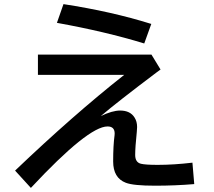

<svg xmlns="http://www.w3.org/2000/svg" viewBox="-20 -855 1040 932"><path d="M164.1 -589.8H715.3L759.3 -517.6L739.3 -502.9Q548.8 -359.4 469.2 -291.5Q524.9 -318.4 563 -318.4Q612.3 -318.4 633.3 -284.2Q645.5 -265.1 645.5 -238.3Q645.5 -230 644 -214.4Q636.2 -139.2 636.2 -103Q636.2 -66.9 664.1 -60.1Q686 -54.7 745.6 -54.7Q823.2 -54.7 914.1 -65.4L922.9 38.6Q831.1 46.4 732.9 46.4Q627.4 46.4 590.8 32.2Q529.3 8.8 529.3 -71.3Q529.3 -148.4 536.1 -198.7Q536.6 -202.6 536.6 -207Q536.6 -241.2 502 -241.2Q408.2 -241.2 129.9 57.1L53.2 -26.9Q335 -295.9 583 -491.7H164.1ZM680.2 -644Q491.7 -701.7 256.3 -744.1L288.1 -835Q521 -799.3 714.4 -738.8Z"/></svg>

Font: BIZ UDGothic
Style: Bold
Weight: 700
Monospace: yes
Designer: TypeBank Co., Ltd.
Foundry: Morisawa Inc.
Version: Version 1.05